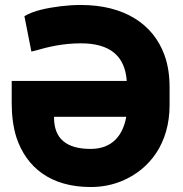

<svg xmlns="http://www.w3.org/2000/svg" viewBox="-20 -741 733 771"><path d="M27 -327C27 -277 33 -230 46 -189C86 -69 183 10 344 10C389 10 430 2 469 -14C582 -61 661 -166 661 -319V-389C661 -437 655 -480 640 -521C594 -646 477 -721 305 -721C275 -721 249 -719 224 -716C170 -709 116 -699 78 -676L106 -534L119 -537C174 -553 233 -567 305 -567C422 -567 482 -516 489 -416H27ZM197 -269V-272H487C474 -199 432 -143 344 -143C247 -143 197 -184 197 -269Z"/></svg>

Font: Asimov Pro
Style: Ult
Weight: 900
Designer: Google
Version: Version 2.000980; 2014